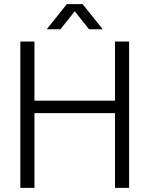

<svg xmlns="http://www.w3.org/2000/svg" viewBox="-20 -905 721 925"><path d="M534 0V-705H602V0ZM78 0V-705H146V0ZM130 -360V-420H550V-360ZM205 -764 302 -885H378L475 -764H409L322 -873H358L271 -764Z"/></svg>

Font: TikTok Sans 24pt Light
Style: Regular
Weight: 300
Version: Version 4.000